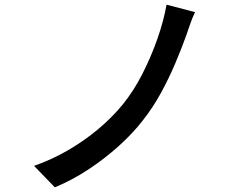

<svg xmlns="http://www.w3.org/2000/svg" viewBox="-20 -777 1040 823"><path d="M816 -725Q805 -702 795.5 -675Q786 -648 779 -627Q759 -571 731.5 -506Q704 -441 669.5 -378Q635 -315 593 -262Q550 -206 489.5 -151.5Q429 -97 359.5 -51Q290 -5 215 26L126 -66Q203 -93 272.5 -133.5Q342 -174 401.5 -224Q461 -274 506 -329Q553 -387 590 -459.5Q627 -532 654 -608.5Q681 -685 694 -757Z"/></svg>

Font: Noto Sans SC Thin Medium
Style: Regular
Weight: 500
Version: Version 2.004-H2;hotconv 1.0.118;makeotfexe 2.5.65603